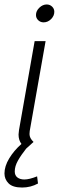

<svg xmlns="http://www.w3.org/2000/svg" viewBox="-34 -654 276 859"><path d="M209 -601Q209 -583 194.5 -568.5Q180 -554 161 -554Q147 -554 137 -563.5Q127 -573 127 -587Q127 -605 142 -619.5Q157 -634 175 -634Q189 -634 199 -624.5Q209 -615 209 -601ZM99 -68Q98 -63 98 -54Q98 -36 116 -19L83 11Q60 40 46 65Q32 90 32 113Q32 131 44 140Q56 149 75 149Q97 149 132 135L136 167Q103 185 65 185Q23 185 4.5 166.5Q-14 148 -14 122Q-14 90 7 55Q28 20 62 -10Q49 -27 49 -52Q49 -58 51 -72L121 -470H170Z"/></svg>

Font: KoHo Light
Style: Italic
Weight: 300
Italic angle: -10°
Version: Version 1.000; ttfautohint (v1.6)